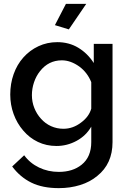

<svg xmlns="http://www.w3.org/2000/svg" viewBox="-20 -750 668 993"><path d="M321 -730 264 -620 336 -598 426 -730ZM452 -95V-15Q452 62 402 102Q356 139 284 139Q229 139 182 116.5Q135 94 105 53L43 111Q84 166 142 194.5Q200 223 284 223Q343 223 394.5 207Q446 191 483 160Q562 97 562 -15V-523H465V-424Q433 -474 385 -503Q337 -532 276 -532Q224 -532 179 -511Q134 -490 101 -453Q68 -416 50.5 -366.5Q33 -317 33 -261Q33 -208 50.5 -160Q68 -112 100 -75Q132 -37 176 -16Q220 5 272 5Q327 5 376 -21.5Q425 -48 452 -95ZM192 -136Q170 -160 157.5 -191.5Q145 -223 145 -258Q145 -292 156 -324.5Q167 -357 187 -382Q231 -438 300 -438Q345 -438 390 -406Q432 -375 452 -325V-188Q440 -146 399 -116Q357 -84 308 -84Q274 -84 244 -97.5Q214 -111 192 -136Z"/></svg>

Font: RT Raleway SemiBold
Style: Regular
Weight: 400
Designer: Matt McInerney, Pablo Impallari, Rodrigo Fuenzalida — Edited by Milan Moffatt in April 2016
Foundry: Matt McInerney, Pablo Impallari, Rodrigo Fuenzalida — Edited by Milan Moffatt in April 2016
Version: Version 3.001